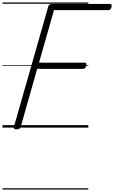

<svg xmlns="http://www.w3.org/2000/svg" viewBox="-20 -1030 922 1550"><path d="M114 14Q86 14 92 -5L370 -979Q373 -989 380.5 -993.5Q388 -998 403 -998H867Q878 -998 880.5 -991.5Q883 -985 880 -973Q877 -960 871 -954Q865 -948 855 -948H416L295 -524H664Q674 -524 676.5 -517.5Q679 -511 676 -499Q672 -486 666 -480Q660 -474 650 -474H280L147 -5Q144 5 136 9.5Q128 14 114 14ZM0 490H693V500H0ZM0 -20H693V0H0ZM0 -505H693V-500H0ZM0 -1010H693V-1000H0Z"/></svg>

Font: Playwrite AU QLD Guides
Style: Regular
Weight: 400
Designer: Veronika Burian, José Scaglione
Foundry: TypeTogether
Version: Version 1.003